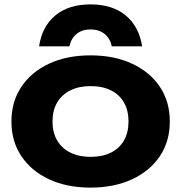

<svg xmlns="http://www.w3.org/2000/svg" viewBox="-20 -838 825 874"><path d="M392 16Q284 16 203 -22Q122 -60 77 -127.5Q32 -195 32 -285Q32 -375 77 -442.5Q122 -510 203 -548Q284 -586 392 -586Q500 -586 581.5 -548Q663 -510 708 -442.5Q753 -375 753 -285Q753 -195 708 -127.5Q663 -60 581.5 -22Q500 16 392 16ZM392 -124Q447 -124 485.5 -143.5Q524 -163 544.5 -199Q565 -235 565 -285Q565 -335 544.5 -371Q524 -407 485.5 -426.5Q447 -446 392 -446Q339 -446 300 -426.5Q261 -407 240 -371Q219 -335 219 -285Q219 -235 240 -199Q261 -163 300 -143.5Q339 -124 392 -124ZM627 -627H489Q481 -664 455.5 -684Q430 -704 392 -704Q354 -704 329 -684Q304 -664 296 -627H158Q171 -717 231.5 -767.5Q292 -818 392 -818Q492 -818 552.5 -767.5Q613 -717 627 -627Z"/></svg>

Font: Unbounded SemiBold
Style: Regular
Weight: 600
Designer: Luke Prowse, Jean-Baptiste Morizot, Fátima Lázaro, Florian Runge
Foundry: NaN
Version: Version 1.700